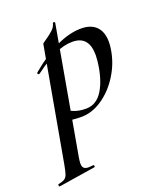

<svg xmlns="http://www.w3.org/2000/svg" viewBox="-207 -550 751 909"><g transform="rotate(-20 168.5 -95.0)"><path d="M-66 263Q-45 259 -35 252.5Q-25 246 -20 232Q-15 218 -9 185L93 -386Q93 -388 113 -401.5Q133 -415 149 -429.5Q165 -444 169 -462Q170 -466 175.5 -465Q181 -464 180 -460L67 178Q64 196 64 207Q64 223 71.5 230Q79 237 96 237Q100 237 118 235Q122 234 123 239.5Q124 245 120 246L-64 275Q-67 276 -68.5 270Q-70 264 -66 263ZM57 -8 67 -67Q92 -49 118 -38.5Q144 -28 179 -28Q232 -28 264 -80.5Q296 -133 306 -220Q308 -242 308 -251Q308 -348 225 -348Q182 -348 136 -326.5Q90 -305 28 -259Q27 -258 25 -258Q21 -258 19 -262Q17 -266 20 -268Q168 -393 285 -393Q335 -393 361.5 -366Q388 -339 388 -288Q388 -271 385 -253Q375 -186 338.5 -127.5Q302 -69 250.5 -34Q199 1 145 1Q100 1 57 -8Z"/></g></svg>

Font: Cormorant Garamond SemiBold
Style: Italic
Weight: 600
Italic angle: -10°
Designer: Christian Thalmann (Catharsis Fonts)
Foundry: Catharsis Fonts
Version: Version 4.000